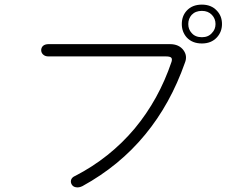

<svg xmlns="http://www.w3.org/2000/svg" viewBox="-20 -864 1040 840"><path d="M192.4 -670.9Q176.8 -670.9 168 -663.1Q160.2 -655.3 160.2 -644.5Q160.2 -633.8 168 -626Q176.8 -617.2 191.4 -617.2H705.1Q722.7 -617.2 728.5 -612.3Q734.4 -607.4 730.5 -593.8Q674.8 -428.7 569.3 -301.8Q460.9 -172.9 309.6 -94.7Q294.9 -88.9 291 -77.1Q288.1 -66.4 293.9 -56.6Q299.8 -46.9 311.5 -44.9Q325.2 -42 340.8 -49.8Q502.9 -138.7 615.2 -275.4Q725.6 -409.2 789.1 -589.8Q800.8 -619.1 783.2 -643.6Q763.7 -670.9 723.6 -670.9ZM863.3 -816.4Q890.6 -816.4 907.2 -798.8Q922.9 -782.2 922.9 -758.8Q922.9 -735.4 907.2 -719.7Q891.6 -701.2 863.3 -701.2Q834 -701.2 818.4 -719.7Q803.7 -735.4 803.7 -758.8Q803.7 -782.2 818.4 -798.8Q835 -816.4 863.3 -816.4ZM863.3 -843.8Q821.3 -843.8 796.9 -817.4Q775.4 -793.9 775.4 -758.8Q775.4 -724.6 796.9 -700.2Q821.3 -673.8 863.3 -673.8Q904.3 -673.8 928.7 -700.2Q951.2 -724.6 951.2 -758.8Q951.2 -793.9 928.7 -817.4Q904.3 -843.8 863.3 -843.8Z"/></svg>

Font: GulimChe
Style: Regular
Weight: 400
Monospace: yes
Version: Version 2.21